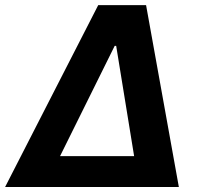

<svg xmlns="http://www.w3.org/2000/svg" viewBox="-42 -748 804 768"><path d="M-21.6 0 350.9 -727.5H542.3L673.4 0ZM198.2 -123.5H494.5L422.7 -564.6H416.8Z"/></svg>

Font: Inter
Style: Italic
Weight: 400
Italic angle: -9.3988°
Designer: Rasmus Andersson
Foundry: rsms
Version: Version 4.001;git-66647c0bb